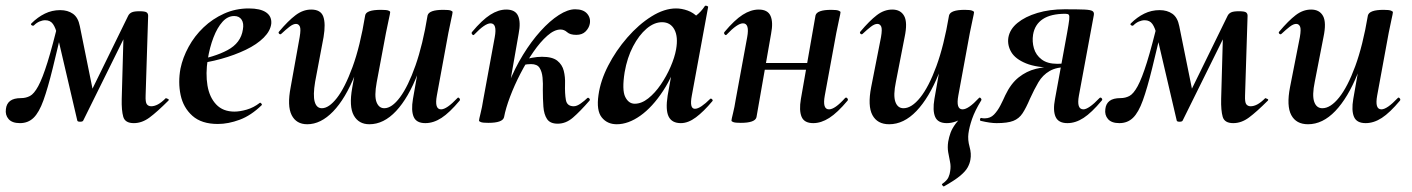

<svg xmlns="http://www.w3.org/2000/svg" viewBox="-29 -429 5022 683"><path d="M447 9Q416 9 409.5 -13.5Q403 -36 404 -77L411 -327L448 -366L267 0Q265 4 256 4Q247 4 246 0L175 -304Q169 -330 159.5 -343.5Q150 -357 132 -357Q122 -357 111.5 -352.5Q101 -348 92 -339Q89 -336 84 -339Q79 -342 83 -346Q105 -368 130.5 -380.5Q156 -393 185 -393Q212 -393 230.5 -380Q249 -367 255 -336L304 -94L264 -40L427 -373Q431 -381 439.5 -385Q448 -389 467 -389Q487 -389 492.5 -385Q498 -381 498 -373L489 -89Q488 -65 493.5 -58Q499 -51 509 -51Q520 -51 532.5 -57.5Q545 -64 561 -80Q561 -80 567.5 -77.5Q574 -75 570 -71Q530 -31 503 -11Q476 9 447 9ZM42 9Q14 9 1.5 -5.5Q-11 -20 -8 -41Q-6 -60 7 -70Q20 -80 46 -80Q63 -80 77.5 -87.5Q92 -95 107 -122.5Q122 -150 140 -207.5Q158 -265 182 -365L200 -361Q176 -257 158.5 -186Q141 -115 125.5 -72Q110 -29 90.5 -10Q71 9 42 9Z M746 12Q688 12 655.5 -17Q623 -46 613.5 -91Q604 -136 613 -185Q621 -224 642 -262.5Q663 -301 695 -331.5Q727 -362 768 -380.5Q809 -399 856 -399Q897 -399 917.5 -385Q938 -371 936 -345Q933 -319 909 -295Q885 -271 845.5 -252Q806 -233 757.5 -219.5Q709 -206 659 -201L661 -214Q732 -225 780 -250.5Q828 -276 835 -324Q839 -346 830.5 -359Q822 -372 804 -372Q781 -372 762.5 -351.5Q744 -331 730.5 -296Q717 -261 710 -218Q702 -167 709 -125Q716 -83 740 -57.5Q764 -32 805 -32Q824 -32 848.5 -39Q873 -46 895 -63Q897 -65 900.5 -61Q904 -57 902 -55Q864 -18 823.5 -3Q783 12 746 12Z M1078 -395Q1112 -395 1121 -370Q1130 -345 1122 -297L1092 -138Q1084 -90 1090.5 -67Q1097 -44 1116 -44Q1141 -44 1169.5 -80.5Q1198 -117 1225 -190.5Q1252 -264 1270 -374L1288 -373Q1269 -251 1234.5 -164.5Q1200 -78 1156 -32.5Q1112 13 1064 13Q1025 13 1008.5 -19.5Q992 -52 1005 -119L1037 -297Q1042 -326 1037.5 -335Q1033 -344 1024 -344Q1014 -344 1001 -334Q988 -324 972 -309Q968 -305 964 -309Q960 -313 964 -317Q996 -355 1022.5 -375Q1049 -395 1078 -395ZM1548 -394Q1568 -394 1574.5 -391.5Q1581 -389 1581 -386Q1581 -382 1576 -360Q1571 -338 1566 -312L1525 -89Q1516 -40 1540 -40Q1550 -40 1564.5 -50Q1579 -60 1598 -80Q1601 -84 1605 -79.5Q1609 -75 1606 -71Q1570 -28 1541.5 -9.5Q1513 9 1484 9Q1452 9 1442.5 -13.5Q1433 -36 1440 -77L1492 -374Q1497 -394 1548 -394ZM1326 -394Q1346 -394 1352.5 -391.5Q1359 -389 1359 -386Q1359 -382 1354 -360Q1349 -338 1344 -312L1311 -136Q1302 -87 1310.5 -65.5Q1319 -44 1338 -44Q1365 -44 1394 -83Q1423 -122 1449 -196Q1475 -270 1492 -374L1510 -373Q1491 -255 1457.5 -168Q1424 -81 1380 -34Q1336 13 1285 13Q1247 13 1229.5 -18.5Q1212 -50 1224 -117L1270 -374Q1273 -394 1326 -394Z M1764 -12 1746 -14Q1757 -73 1779.5 -129.5Q1802 -186 1831.5 -234Q1861 -282 1894 -318.5Q1927 -355 1959 -375.5Q1991 -396 2017 -396Q2046 -396 2059.5 -380.5Q2073 -365 2069 -344Q2066 -329 2054 -317Q2042 -305 2021 -305Q1999 -305 1988.5 -314.5Q1978 -324 1965 -324Q1943 -324 1918 -302Q1893 -280 1868.5 -244.5Q1844 -209 1822.5 -167.5Q1801 -126 1785.5 -85Q1770 -44 1764 -12ZM1708 8Q1689 8 1682 5.5Q1675 3 1675 0Q1675 -4 1680.5 -26Q1686 -48 1690 -74L1731 -297Q1740 -346 1716 -346Q1706 -346 1691.5 -336Q1677 -326 1658 -306Q1655 -302 1651 -306.5Q1647 -311 1650 -315Q1686 -358 1715 -376.5Q1744 -395 1772 -395Q1804 -395 1814 -372.5Q1824 -350 1816 -309L1764 -12Q1759 8 1708 8ZM1955 11Q1928 11 1917 -5.5Q1906 -22 1904 -49.5Q1902 -77 1902 -109Q1903 -132 1901 -153Q1899 -174 1890.5 -187.5Q1882 -201 1860 -201Q1847 -201 1833 -198L1828 -212Q1845 -220 1863.5 -223.5Q1882 -227 1899 -227Q1936 -227 1953.5 -213Q1971 -199 1976.5 -177Q1982 -155 1981 -130Q1980 -96 1984 -73.5Q1988 -51 2012 -51Q2023 -51 2037 -61Q2051 -71 2060 -80Q2063 -83 2067 -79Q2071 -75 2068 -71Q2034 -32 2009 -10.5Q1984 11 1955 11Z M2165 13Q2131 13 2111.5 -11.5Q2092 -36 2100 -91Q2107 -142 2134.5 -195.5Q2162 -249 2202.5 -295.5Q2243 -342 2288.5 -370.5Q2334 -399 2376 -399Q2396 -399 2417 -391.5Q2438 -384 2453.5 -367.5Q2469 -351 2471 -324L2411 -357Q2428 -359 2446.5 -373Q2465 -387 2478 -407Q2480 -410 2485.5 -408Q2491 -406 2490 -404L2432 -89Q2423 -42 2443 -42Q2453 -42 2467 -51.5Q2481 -61 2497 -77Q2500 -80 2504 -76Q2508 -72 2505 -69Q2474 -32 2446.5 -11.5Q2419 9 2393 9Q2361 9 2349.5 -14.5Q2338 -38 2346 -89L2371 -229L2392 -246Q2368 -164 2330 -106Q2292 -48 2249 -17.5Q2206 13 2165 13ZM2229 -60Q2253 -60 2277 -79Q2301 -98 2321.5 -128Q2342 -158 2356.5 -191.5Q2371 -225 2376 -253Q2384 -298 2370 -324Q2356 -350 2326 -350Q2298 -350 2271 -327Q2244 -304 2223 -264Q2202 -224 2193 -172Q2183 -109 2195 -84.5Q2207 -60 2229 -60Z M2606 8Q2587 8 2580 5.5Q2573 3 2573 0Q2573 -4 2578.5 -26Q2584 -48 2588 -74L2629 -297Q2638 -346 2614 -346Q2604 -346 2589.5 -336Q2575 -326 2556 -306Q2553 -302 2549 -306.5Q2545 -311 2548 -315Q2584 -358 2613 -376.5Q2642 -395 2670 -395Q2702 -395 2712 -372.5Q2722 -350 2714 -309L2662 -12Q2657 8 2606 8ZM2649 -181 2652 -205H2894L2891 -181ZM2864 9Q2832 9 2822.5 -13.5Q2813 -36 2820 -77L2872 -374Q2877 -394 2928 -394Q2948 -394 2954.5 -391Q2961 -388 2961 -386Q2961 -382 2956 -360Q2951 -338 2946 -312L2905 -89Q2896 -40 2920 -40Q2941 -40 2977 -80Q2981 -84 2985 -79.5Q2989 -75 2986 -71Q2950 -28 2921 -9.5Q2892 9 2864 9Z M3134 13Q3092 13 3074.5 -19.5Q3057 -52 3070 -119L3105 -297Q3110 -326 3105.5 -335Q3101 -344 3092 -344Q3082 -344 3069 -334Q3056 -324 3040 -309Q3036 -305 3032 -309Q3028 -313 3032 -317Q3064 -355 3090 -375Q3116 -395 3145 -395Q3175 -395 3187.5 -372Q3200 -349 3189 -297L3158 -138Q3148 -90 3156 -67Q3164 -44 3185 -44Q3214 -44 3244.5 -82Q3275 -120 3302 -193.5Q3329 -267 3347 -374L3365 -373Q3346 -255 3311 -168Q3276 -81 3231 -34Q3186 13 3134 13ZM3329 234Q3327 235 3323.5 230.5Q3320 226 3323 225Q3340 213 3345 201.5Q3350 190 3351 180Q3354 163 3350.5 146.5Q3347 130 3344 112.5Q3341 95 3344 75Q3347 58 3352.5 43Q3358 28 3370.5 11Q3383 -6 3405 -29L3401 -13Q3388 -3 3371.5 3Q3355 9 3339 9Q3307 9 3297.5 -13.5Q3288 -36 3295 -77L3347 -374Q3352 -394 3403 -394Q3423 -394 3429.5 -391Q3436 -388 3436 -386Q3436 -382 3431 -360Q3426 -338 3421 -312L3380 -89Q3371 -40 3395 -40Q3416 -40 3453 -80Q3456 -84 3460 -79.5Q3464 -75 3461 -71Q3439 -35 3429 -6Q3419 23 3416 46Q3413 68 3420 93Q3427 118 3423 139Q3421 152 3413.5 166Q3406 180 3387 196Q3368 212 3329 234Z M3516 9Q3505 9 3491 7Q3477 5 3460 1Q3456 0 3457.5 -5.5Q3459 -11 3463 -9Q3467 -8 3474 -8Q3494 -8 3507 -21.5Q3520 -35 3530 -54.5Q3540 -74 3547 -90Q3567 -132 3595 -154Q3623 -176 3655.5 -184Q3688 -192 3720 -192L3725 -188Q3659 -188 3621 -203.5Q3583 -219 3568.5 -243.5Q3554 -268 3558 -295Q3563 -325 3590.5 -347.5Q3618 -370 3661.5 -383Q3705 -396 3758 -396Q3806 -396 3828.5 -395Q3851 -394 3857.5 -389.5Q3864 -385 3862 -375L3809 -89Q3800 -40 3825 -40Q3834 -40 3848.5 -50Q3863 -60 3882 -80Q3886 -84 3890 -79.5Q3894 -75 3890 -71Q3854 -28 3825.5 -9.5Q3797 9 3768 9Q3736 9 3726 -13.5Q3716 -36 3724 -77L3767 -312Q3773 -345 3774.5 -359Q3776 -373 3773 -376.5Q3770 -380 3761 -380Q3709 -380 3680.5 -361Q3652 -342 3646 -306Q3642 -281 3649 -257Q3656 -233 3676.5 -217.5Q3697 -202 3732 -202Q3755 -202 3779 -208L3773 -191Q3730 -191 3705 -176.5Q3680 -162 3665 -136.5Q3650 -111 3635 -78Q3621 -45 3608.5 -26Q3596 -7 3575.5 1Q3555 9 3516 9Z M4358 9Q4327 9 4320.5 -13.5Q4314 -36 4315 -77L4322 -327L4359 -366L4178 0Q4176 4 4167 4Q4158 4 4157 0L4086 -304Q4080 -330 4070.5 -343.5Q4061 -357 4043 -357Q4033 -357 4022.5 -352.5Q4012 -348 4003 -339Q4000 -336 3995 -339Q3990 -342 3994 -346Q4016 -368 4041.5 -380.5Q4067 -393 4096 -393Q4123 -393 4141.5 -380Q4160 -367 4166 -336L4215 -94L4175 -40L4338 -373Q4342 -381 4350.5 -385Q4359 -389 4378 -389Q4398 -389 4403.5 -385Q4409 -381 4409 -373L4400 -89Q4399 -65 4404.5 -58Q4410 -51 4420 -51Q4431 -51 4443.5 -57.5Q4456 -64 4472 -80Q4472 -80 4478.5 -77.5Q4485 -75 4481 -71Q4441 -31 4414 -11Q4387 9 4358 9ZM3953 9Q3925 9 3912.5 -5.5Q3900 -20 3903 -41Q3905 -60 3918 -70Q3931 -80 3957 -80Q3974 -80 3988.5 -87.5Q4003 -95 4018 -122.5Q4033 -150 4051 -207.5Q4069 -265 4093 -365L4111 -361Q4087 -257 4069.5 -186Q4052 -115 4036.5 -72Q4021 -29 4001.5 -10Q3982 9 3953 9Z M4624 13Q4582 13 4564.5 -19.5Q4547 -52 4560 -119L4595 -297Q4600 -326 4595.5 -335Q4591 -344 4582 -344Q4572 -344 4559 -334Q4546 -324 4530 -309Q4526 -305 4522 -309Q4518 -313 4522 -317Q4554 -355 4580 -375Q4606 -395 4635 -395Q4665 -395 4677.5 -372Q4690 -349 4679 -297L4648 -138Q4638 -90 4646 -67Q4654 -44 4675 -44Q4704 -44 4734.5 -82Q4765 -120 4792 -193.5Q4819 -267 4837 -374L4855 -373Q4836 -255 4801 -168Q4766 -81 4721 -34Q4676 13 4624 13ZM4829 9Q4797 9 4787.5 -13.5Q4778 -36 4785 -77L4837 -374Q4842 -394 4893 -394Q4913 -394 4919.5 -391Q4926 -388 4926 -386Q4926 -382 4921 -360Q4916 -338 4911 -312L4870 -89Q4861 -40 4885 -40Q4895 -40 4909.5 -50Q4924 -60 4943 -80Q4946 -84 4950 -79.5Q4954 -75 4951 -71Q4915 -28 4886.5 -9.5Q4858 9 4829 9Z"/></svg>

Font: Cormorant Light
Style: Italic
Weight: 300
Italic angle: -10°
Designer: Christian Thalmann (Catharsis Fonts)
Foundry: Catharsis Fonts
Version: Version 4.000